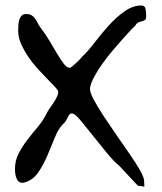

<svg xmlns="http://www.w3.org/2000/svg" viewBox="-20 -664 590 701"><path d="M34.7 -46.9Q34.7 -78.1 48.1 -103.8Q61.5 -129.4 79.6 -153.1Q97.7 -176.8 117.2 -199.7Q136.7 -222.7 149.9 -249Q152.3 -255.4 159.9 -266.1Q167.5 -276.9 175.3 -288.6Q183.1 -300.3 188.2 -311.3Q193.4 -322.3 192.4 -330.6Q191.4 -335.4 180.4 -347.2Q169.4 -358.9 153.1 -375.5Q136.7 -392.1 117.9 -412.6Q99.1 -433.1 83.5 -456.3Q67.9 -479.5 57.1 -503.4Q46.4 -527.3 46.4 -552.2Q46.4 -562 47.1 -572.8Q47.9 -583.5 50.5 -592.3Q53.2 -601.1 59.1 -606.9Q64.9 -612.8 75.7 -612.8Q87.4 -612.8 95 -608.4Q102.5 -604 107.9 -596.4Q113.3 -588.9 118.2 -578.9Q123 -568.8 131.3 -558.6Q145.5 -540 159.9 -516.1Q174.3 -492.2 187.5 -469.7Q200.7 -447.3 212.4 -431.9Q224.1 -416.5 233.9 -416.5Q237.8 -416.5 244.4 -422.1Q251 -427.7 258.5 -434.6Q266.1 -441.4 272.5 -448.7Q278.8 -456.1 281.7 -459Q301.8 -477.5 325.7 -509Q349.6 -540.5 377 -570.8Q404.3 -601.1 434.6 -622.6Q464.8 -644 496.6 -644Q509.3 -644 511.5 -630.6Q513.7 -617.2 513.7 -603Q513.7 -593.8 509 -590.8Q504.4 -587.9 497.8 -586.4Q491.2 -585 484.4 -581.5Q477.5 -578.1 473.1 -568.8Q470.7 -567.9 459 -555.7Q447.3 -543.5 430.4 -524.4Q413.6 -505.4 392.8 -481.2Q372.1 -457 354.5 -432.4Q336.9 -407.7 324.2 -384Q311.5 -360.4 308.6 -342.8Q307.1 -329.6 321 -302.7Q335 -275.9 356.9 -242.4Q378.9 -209 404.8 -171.6Q430.7 -134.3 453.6 -101.3Q476.6 -68.4 491.5 -41.7Q506.3 -15.1 506.3 -2.9Q506.3 8.3 507.1 12.5Q507.8 16.6 506.1 17.1Q504.4 17.6 499.5 16.1Q494.6 14.6 483.9 14.6L416.5 -57.6Q396 -74.2 371.3 -104.2Q346.7 -134.3 322 -165.3Q297.4 -196.3 277.1 -220.9Q256.8 -245.6 247.1 -249Q240.2 -251 236.1 -248Q231.9 -245.1 228.8 -238.8Q225.6 -232.4 222.2 -225.6Q218.8 -218.8 213.9 -214.8Q194.3 -196.8 180.9 -163.6Q167.5 -130.4 153.1 -96.4Q138.7 -62.5 119.9 -34.9Q101.1 -7.3 70.3 2Q59.6 4.9 52.7 1.7Q45.9 -1.5 41.7 -9.8Q37.6 -18.1 36.1 -27.8Q34.7 -37.6 34.7 -46.9Z"/></svg>

Font: AKL 022
Style: Regular
Weight: 400
Designer: AKL
Foundry: AKL
Version: Version 2.053;August 19, 2024;FontCreator 13.0.0.2675 64-bit